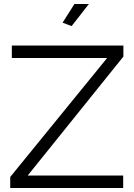

<svg xmlns="http://www.w3.org/2000/svg" viewBox="-20 -937 669 957"><path d="M423 -917H351L292 -824L337 -807ZM31 0H594V-62H118L595 -655V-710H39V-648H514L31 -55Z"/></svg>

Font: Raleway Reg
Style: Regular
Weight: 400
Designer: Matt McInerney, Pablo Impallari, Rodrigo Fuenzalida
Foundry: Matt McInerney, Pablo Impallari, Rodrigo Fuenzalida
Version: Version 3.00 July 28, 2015